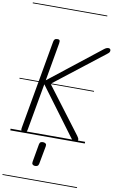

<svg xmlns="http://www.w3.org/2000/svg" viewBox="-166 -1310 1124 1818"><g transform="rotate(10 396.0 -401.0)"><path d="M615.5 0Q603 0 594.8 -7.2Q586.5 -14.5 578.5 -25.5L236.5 -485.5L157 -39.5Q155 -25.5 148.5 -12.8Q142 0 123 0Q107 0 100.8 -11.8Q94.5 -23.5 97 -38.5L248.5 -895.5Q251 -911.5 259 -920Q267 -928.5 286 -928.5Q297.5 -928.5 302.8 -924.5Q308 -920.5 308.8 -912.2Q309.5 -904 307.5 -891.5L243.5 -525L735 -911.5Q748 -921.5 757.5 -925Q767 -928.5 775 -928.5Q786.5 -928.5 791.8 -922.5Q797 -916.5 797 -909Q797 -897.5 791.5 -890Q786 -882.5 772.5 -872.5L294.5 -500.5L628.5 -58.5Q644 -37.5 644 -26Q644 -15 635.5 -7.5Q627 0 615.5 0ZM615.5 0Q603 0 594.8 -7.2Q586.5 -14.5 578.5 -25.5L236.5 -485.5L157 -39.5Q155 -25.5 148.5 -12.8Q142 0 123 0Q107 0 100.8 -11.8Q94.5 -23.5 97 -38.5L248.5 -895.5Q251 -911.5 259 -920Q267 -928.5 286 -928.5Q297.5 -928.5 302.8 -924.5Q308 -920.5 308.8 -912.2Q309.5 -904 307.5 -891.5L243.5 -525L735 -911.5Q748 -921.5 757.5 -925Q767 -928.5 775 -928.5Q786.5 -928.5 791.8 -922.5Q797 -916.5 797 -909Q797 -897.5 791.5 -890Q786 -882.5 772.5 -872.5L294.5 -500.5L628.5 -58.5Q644 -37.5 644 -26Q644 -15 635.5 -7.5Q627 0 615.5 0ZM280.5 291Q266 289.5 258.8 281Q251.5 272.5 255 254L285 83.5Q288 66.5 298.2 60.8Q308.5 55 324 56.5Q339 58 347 65.8Q355 73.5 352 90.5L320 263Q317 280 306 286.2Q295 292.5 280.5 291ZM-5 420.5H711.5V428.5H-5ZM-5 -16H711.5V0H-5ZM-5 -505.5H711.5V-497.5H-5ZM-5 -1230H711.5V-1222H-5Z"/></g></svg>

Font: Edu VIC WA NT Pre Guide
Style: Regular
Weight: 400
Designer: Tina and Corey Anderson, Eben Sorkin, Mirko Velimirovic
Foundry: Google for Education
Version: Version 1.000